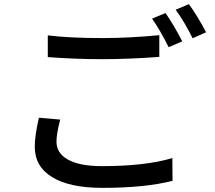

<svg xmlns="http://www.w3.org/2000/svg" viewBox="-20 -871 1040 928"><path d="M780 -808Q821 -749 861 -671L795 -643Q752 -729 715 -781ZM893 -851Q934 -795 976 -715L911 -686Q872 -765 829 -824ZM211 -700Q315 -687 476 -687Q604 -687 750 -701V-596Q600 -585 476 -585Q344 -585 211 -595ZM271 -293Q253 -225 253 -186Q253 -132 306 -101Q363 -68 472 -68Q683 -68 813 -107L814 3Q681 37 475 37Q316 37 232 -15Q148 -66 148 -162Q148 -215 168 -302Z"/></svg>

Font: Noto Sans S Chinese Medium
Style: Regular
Weight: 500
Designer: Ryoko NISHIZUKA  (kana & ideographs); Paul D. Hunt (Latin, Greek & Cyrillic); Wenlong ZHANG  (bopomofo); Sandoll Communi
Foundry: Adobe Systems Incorporated
Version: Version 1.000;PS 1;hotconv 1.0.78;makeotf.lib2.5.61930